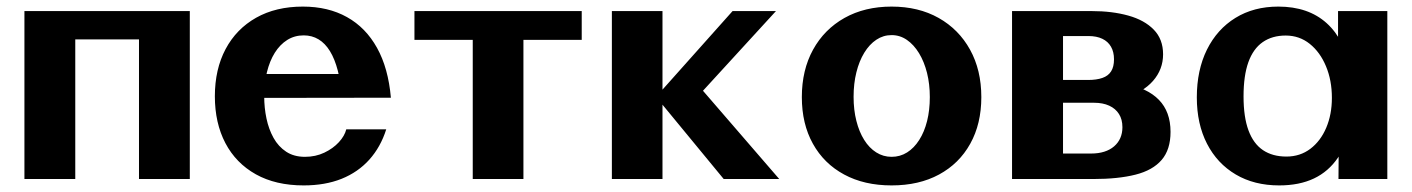

<svg xmlns="http://www.w3.org/2000/svg" viewBox="-20 -538 4243 577"><path d="M53.4 0V-504.7H550.4V0H397.7V-419.5H206.2V0Z M892.6 19.2Q808.6 19.2 748.8 -14.2Q689 -47.7 657.3 -108Q625.7 -168.4 625.7 -248.6Q625.7 -329.9 658 -390.6Q690.3 -451.2 749.7 -484.7Q809.1 -518.2 890.3 -518.2Q966.3 -518.2 1022.8 -486.6Q1079.3 -455.1 1113.1 -394.1Q1147 -333.1 1154.7 -244.3H1007.8Q1004.3 -290.4 995.2 -325.6Q986.1 -360.7 971.6 -384.3Q957.1 -407.9 937.3 -419.8Q917.6 -431.7 892.6 -431.7Q865.2 -431.7 843.2 -417.9Q821.3 -404.1 805.8 -379.4Q790.4 -354.7 782.2 -321.2Q774 -287.6 774 -248.1Q774 -214.3 780.8 -181.9Q787.6 -149.6 802.1 -123.5Q816.6 -97.5 840 -82.1Q863.3 -66.7 896.5 -66.7Q928.3 -66.7 954.6 -79.2Q980.9 -91.7 998.4 -110.7Q1015.8 -129.7 1020.6 -149.3H1140.7Q1123.8 -96.1 1090 -58.4Q1056.2 -20.7 1006.7 -0.7Q957.1 19.2 892.6 19.2ZM761.3 -243.8 732.8 -315.7H1121.7L1122.1 -244.3Z M1400.7 0V-490.8L1531 -418.2H1225.5V-504.7H1728.2V-418.2H1422.7L1553 -490.8V0Z M1818.8 0V-504.7H1970.9V0ZM2068 -238.4 1960.9 -257.4 2181.5 -504.7H2311.9ZM2154.9 0 1941.1 -259.6 2089.7 -268.6 2321.8 0Z M2659.4 19.2Q2577.2 19.2 2516.7 -13.6Q2456.1 -46.3 2422.9 -106.1Q2389.7 -165.8 2389.7 -246.2Q2389.7 -327.4 2423.4 -388.7Q2457.1 -449.9 2517.9 -484.1Q2578.7 -518.2 2659.4 -518.2Q2740.3 -518.2 2800.8 -484.1Q2861.4 -449.9 2895.2 -388.7Q2929.1 -327.4 2929.1 -246.2Q2929.1 -165.8 2895.8 -106.1Q2862.6 -46.3 2802.2 -13.6Q2741.8 19.2 2659.4 19.2ZM2659.4 -66.7Q2685 -66.7 2706 -79.9Q2727 -93.1 2742.4 -117.3Q2757.9 -141.5 2766.1 -174.3Q2774.3 -207.2 2774.3 -246.2Q2774.3 -285.2 2765.9 -318.9Q2757.4 -352.6 2741.9 -378.1Q2726.3 -403.7 2705.4 -418.1Q2684.6 -432.5 2659.4 -432.5Q2634.5 -432.5 2613.6 -418.6Q2592.7 -404.7 2577.3 -379.5Q2561.9 -354.3 2553.6 -320.6Q2545.2 -286.9 2545.2 -247.1Q2545.2 -207.8 2553.6 -174.7Q2561.9 -141.7 2577.1 -117.5Q2592.2 -93.3 2613.3 -80Q2634.3 -66.7 2659.4 -66.7Z M3021.4 0V-504.7H3261.1Q3322.3 -504.7 3370.7 -491.2Q3419.2 -477.7 3447.2 -449Q3475.3 -420.3 3475.3 -374.8Q3475.3 -329.4 3445 -294.8Q3414.7 -260.2 3355.6 -242.1L3360.1 -286.7Q3394.1 -280.1 3419.8 -267.9Q3445.5 -255.8 3462.8 -237.9Q3480.2 -220 3488.9 -196.1Q3497.7 -172.1 3497.7 -141.7Q3497.7 -88.5 3471 -57.4Q3444.3 -26.3 3392.6 -13.2Q3340.8 0 3265.4 0ZM3174.6 -3.7 3061.2 -76.6H3259.1Q3281 -76.6 3298.4 -82.1Q3315.8 -87.6 3328 -98.1Q3340.3 -108.6 3346.7 -123.1Q3353.1 -137.7 3353.1 -155.7Q3353.1 -179.1 3342.8 -195.3Q3332.6 -211.6 3313.5 -220.4Q3294.4 -229.2 3267.7 -229.2H3143.6L3174.6 -285.8ZM3174.6 -240.6 3160.9 -297.7H3250.1Q3275.6 -297.7 3292.9 -303.8Q3310.3 -309.8 3319 -323.4Q3327.8 -337.1 3327.8 -359.6Q3327.8 -382 3318.8 -397.6Q3309.9 -413.2 3292.8 -421.4Q3275.6 -429.7 3250.7 -429.7H3062.7L3174.6 -494.9Z M3824.1 19.2Q3749.2 19.2 3693.6 -13.7Q3637.9 -46.6 3607.3 -106.1Q3576.7 -165.6 3576.7 -245.4Q3576.7 -327.3 3607.1 -388.8Q3637.6 -450.2 3692.7 -484.2Q3747.8 -518.2 3821.7 -518.2Q3911.5 -518.2 3966.8 -468.5Q4022.1 -418.8 4040.4 -321.3L4001.1 -291.1V-504.7H4149.2V0H4002.4L4003.9 -205.4L4042.8 -170.9Q4029.6 -106.8 4001.1 -64.6Q3972.6 -22.4 3928.6 -1.6Q3884.7 19.2 3824.1 19.2ZM3845.9 -67.5Q3887.2 -67.5 3918 -90.9Q3948.8 -114.3 3965.7 -154.3Q3982.6 -194.3 3982.6 -243.9Q3982.6 -296.4 3964.9 -338.8Q3947.3 -381.2 3916.1 -406.2Q3884.9 -431.2 3843.8 -431.2Q3803.2 -431.2 3774.7 -411.4Q3746.2 -391.6 3731.6 -351.1Q3717.1 -310.6 3717.1 -248.3Q3717.1 -186.4 3731.9 -146.3Q3746.7 -106.2 3775.5 -86.8Q3804.3 -67.5 3845.9 -67.5Z"/></svg>

Font: Russolo 10pt ExtraLight
Style: Regular
Weight: 200
Designer: Micah Stupak-Hahn
Version: Version 1.000